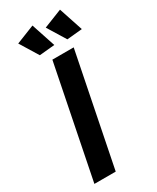

<svg xmlns="http://www.w3.org/2000/svg" viewBox="-230 -980 854 1045"><g transform="rotate(-30 197.5 -457.5)"><path d="M307 -700 167 0H33L173 -700ZM172 -915 222 -764 126 -755 56 -869ZM345 -915 395 -764 299 -755 229 -869Z"/></g></svg>

Font: Gontserrat Medium
Style: Italic
Weight: 500
Italic angle: -11.3°
Designer: Julieta Ulanovsky
Foundry: Julieta Ulanovsky
Version: Version 6.001